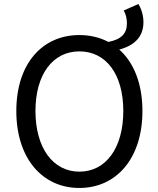

<svg xmlns="http://www.w3.org/2000/svg" viewBox="-20 -920 782 953"><path d="M374 -68C243 -68 156 -186 156 -369C156 -552 243 -665 374 -665C506 -665 592 -552 592 -369C592 -186 506 -68 374 -68ZM374 13C558 13 687 -134 687 -369C687 -505 644 -610 572 -674C647 -694 692 -737 692 -810C692 -843 682 -876 667 -900L594 -868C605 -850 610 -826 610 -804C610 -753 581 -724 518 -712C476 -734 427 -746 374 -746C190 -746 61 -604 61 -369C61 -134 190 13 374 13Z"/></svg>

Font: ChiuKong Gothic CL
Style: Regular
Weight: 400
Designer: Ryoko NISHIZUKA 西塚涼子 (kana, bopomofo & ideographs); Paul D. Hunt (Latin, Greek & Cyrillic); Sandoll Communications 산돌커뮤니
Foundry: Adobe
Version: Version 1.300